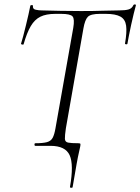

<svg xmlns="http://www.w3.org/2000/svg" viewBox="-20 -673 647 886"><path d="M315 191Q314 194 308 193.5Q302 193 303 189Q321 87 301.5 43.5Q282 0 213 0H143Q139 0 139 -6Q139 -12 143 -12Q178 -12 196.5 -17Q215 -22 223 -37Q231 -52 236 -81L318 -544Q325 -585 315 -597Q305 -609 262 -609H235Q193 -609 166.5 -596Q140 -583 122 -552.5Q104 -522 89 -469Q88 -466 82 -467.5Q76 -469 77 -471Q81 -483 87 -506Q93 -529 99.5 -555.5Q106 -582 111.5 -606.5Q117 -631 120 -647Q122 -650 127.5 -649.5Q133 -649 132 -646Q130 -631 145 -628Q160 -625 171 -625Q208 -624 257.5 -623Q307 -622 354 -622Q414 -622 455 -623.5Q496 -625 530 -625Q558 -625 573.5 -629.5Q589 -634 596 -650Q598 -653 603 -652.5Q608 -652 607 -648Q603 -634 597 -609.5Q591 -585 585 -557.5Q579 -530 574.5 -506.5Q570 -483 568 -471Q567 -468 561.5 -468.5Q556 -469 557 -473Q566 -525 562 -554.5Q558 -584 535.5 -596.5Q513 -609 468 -609H441Q399 -609 385.5 -595.5Q372 -582 365 -542L284 -81Q279 -47 279.5 -32.5Q280 -18 294 -15Q308 -12 342 -12Q350 -12 351 -9Q352 -6 350 4Q348 15 344 31.5Q340 48 333.5 84Q327 120 315 191Z"/></svg>

Font: Cormorant Garamond Light
Style: Italic
Weight: 300
Italic angle: -10°
Designer: Christian Thalmann (Catharsis Fonts)
Foundry: Catharsis Fonts
Version: Version 4.001